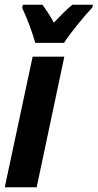

<svg xmlns="http://www.w3.org/2000/svg" viewBox="-29 -786 410 806"><path d="M240 -606Q257 -634 296 -682Q335 -730 359 -755L361 -766H275Q259 -754 239.5 -734.5Q220 -715 197 -691Q184 -715 171.5 -734Q159 -753 149 -766H67L64 -753Q79 -722 95 -679Q111 -636 119 -606ZM125 0 241 -548H108L-9 0Z"/></svg>

Font: Noto Sans UI Condensed ExtraBold
Style: Italic
Weight: 800
Width: 3
Designer: Monotype Design Team
Foundry: Monotype Imaging Inc.
Version: 1.001